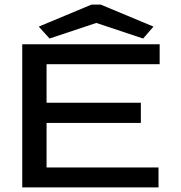

<svg xmlns="http://www.w3.org/2000/svg" viewBox="-20 -817 790 837"><path d="M77 0V-624H676V-537H183V-369H594V-281H183V-87H671V0ZM196 -649 149 -701 379 -797H419L649 -701L604 -649L400 -717Z"/></svg>

Font: Inconsolata ExtraExpanded SemiBold
Style: Regular
Weight: 600
Width: 8
Monospace: yes
Designer: Raph Levien, Cyreal, Brenton Simpson
Foundry: Raph Levien, Cyreal, Google
Version: Version 3.001; ttfautohint (v1.8.2.53-6de2)